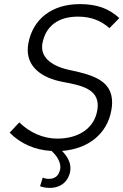

<svg xmlns="http://www.w3.org/2000/svg" viewBox="-20 -729 601 935"><path d="M324 -387C234 -405 185 -446 185 -499C185 -504 185 -509 186 -515C202 -604 265 -648 360 -648C421 -648 470 -630 513 -592L561 -641C510 -688 451 -709 369 -709C232 -709 140 -636 118 -518C116 -507 115 -496 115 -486C115 -403 181 -350 286 -330C381 -313 456 -294 456 -215C456 -207 455 -198 453 -188C438 -107 366 -54 259 -54C191 -54 125 -83 74 -133L27 -83C79 -30 150 2 231 6C256 29 274 57 274 85C274 92 273 99 270 106C262 132 241 142 219 142C208 142 198 140 188 136L175 178C188 183 205 186 223 186C258 186 298 172 316 126C321 114 323 102 323 90C323 63 310 34 282 6C412 -4 502 -79 522 -191C525 -205 526 -218 526 -230C526 -334 438 -363 324 -387Z"/></svg>

Font: Arthouse Owned
Style: Italic
Weight: 400
Italic angle: -10°
Designer: Jeremy Tribby
Foundry: Tribby Type
Version: Version 1.000;PS 001.000;hotconv 1.0.88;makeotf.lib2.5.64775